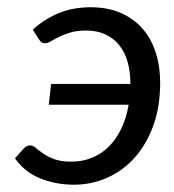

<svg xmlns="http://www.w3.org/2000/svg" viewBox="-20 -505 483 532"><path d="M70.8 -422.9Q103 -452.1 142.6 -468.5Q182.1 -484.9 231.4 -484.9Q278.8 -484.9 314.9 -469Q351.1 -453.1 375.2 -425.3Q399.4 -397.5 411.6 -359.1Q423.8 -320.8 423.8 -275.9Q423.8 -209.5 404.8 -157Q385.7 -104.5 353 -68.1Q320.3 -31.7 277.1 -12.5Q233.9 6.8 185.1 6.8Q134.3 6.8 90.8 -11Q47.4 -28.8 21.5 -66.4L46.4 -94.2Q49.8 -97.7 54 -99.9Q58.1 -102.1 63.5 -102.1Q71.8 -102.1 79.6 -95Q87.4 -87.9 99.4 -79.6Q111.3 -71.3 129.9 -64.2Q148.4 -57.1 178.2 -57.1Q208 -57.1 234.1 -67.6Q260.3 -78.1 280.8 -98.1Q301.3 -118.2 315.7 -147.7Q330.1 -177.2 336.4 -214.8H115.2L121.6 -272.5H341.3V-272.9Q341.3 -306.6 333.5 -333.7Q325.7 -360.8 310.1 -380.1Q294.4 -399.4 271.5 -409.9Q248.5 -420.4 218.8 -420.4Q192.9 -420.4 174.6 -414.8Q156.2 -409.2 143.1 -402.6Q129.9 -396 120.8 -390.6Q111.8 -385.3 105 -385.3Q98.1 -385.3 94.7 -387.9Q91.3 -390.6 88.4 -395.5Z"/></svg>

Font: Carlito
Style: Italic
Weight: 400
Italic angle: -7°
Designer: Lukasz Dziedzic
Foundry: tyPoland Lukasz Dziedzic
Version: Version 1.104